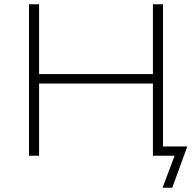

<svg xmlns="http://www.w3.org/2000/svg" viewBox="-20 -725 901 894"><path d="M737 149 793 0H693V-43H852L782 149ZM115 0V-705H162V-380H692V-705H739V0H692V-336H162V0Z"/></svg>

Font: Nunito Sans 10pt SemiExpanded ExtraLight
Style: Regular
Weight: 250
Width: 6
Designer: Vernon Adams
Foundry: Vernon Adams
Version: Version 3.101;gftools[0.9.27]